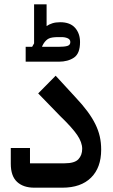

<svg xmlns="http://www.w3.org/2000/svg" viewBox="-20 -870 526 890"><path d="M139 0Q88 0 59 -27Q30 -54 30 -111V-184H119V-113H279Q326 -113 343.5 -132Q361 -151 361 -180Q361 -210 338 -244Q315 -278 259 -332L157 -437L238 -519L330 -419Q363 -384 385.5 -353.5Q408 -323 422 -294.5Q436 -266 442.5 -237.5Q449 -209 449 -176Q449 -93 402 -46.5Q355 0 269 0ZM99 -653H129L138 -669V-850H196V-749Q207 -757 222.5 -762Q238 -767 259 -767Q305 -767 328 -741Q351 -715 351 -675Q351 -622 323 -603Q295 -584 252 -584H99ZM175 -655 176 -653H252Q278 -653 292 -657Q306 -661 306 -675Q306 -687 294 -692.5Q282 -698 265 -698H250Q220 -698 206.5 -691.5Q193 -685 182 -668Z"/></svg>

Font: IBM Plex Arabic Medium
Style: Regular
Weight: 500
Designer: Mike Abbink, Paul van der Laan, Pieter van Rosmalen, Wael Morcos, Khajak Apelian
Foundry: Bold Monday
Version: Version 1.0